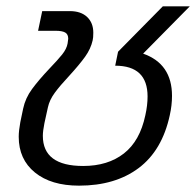

<svg xmlns="http://www.w3.org/2000/svg" viewBox="-20 -570 618 605"><path d="M39 -139Q39 -158 44 -185L53 -228Q60 -261 81 -289.5Q102 -318 136 -354Q162 -381 176 -398.5Q190 -416 193 -433Q195 -445 195 -448Q195 -462 185.5 -467.5Q176 -473 155 -473H100L113 -535H200Q235 -535 254.5 -516.5Q274 -498 274 -467Q274 -451 272 -443Q266 -416 248 -391Q230 -366 198 -331Q169 -300 152.5 -277.5Q136 -255 131 -232L120 -182Q115 -157 115 -142Q115 -47 242 -47Q320 -47 370.5 -86.5Q421 -126 438 -207Q445 -238 445 -266Q445 -363 343 -363L352 -407L493 -550H578L431 -401Q522 -369 522 -268Q522 -238 515 -207Q491 -96 417 -40.5Q343 15 229 15Q141 15 90 -26.5Q39 -68 39 -139Z"/></svg>

Font: Prompt Light
Style: Italic
Weight: 300
Italic angle: -12°
Designer: Katatrad Team
Foundry: CadsonDemak
Version: Version 1.000